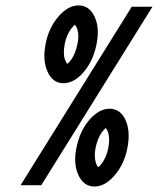

<svg xmlns="http://www.w3.org/2000/svg" viewBox="-20 -681 581 706"><path d="M255.4 -589.8Q250.5 -586.9 240.7 -574.2Q224.1 -550.3 218.3 -520.5Q214.8 -503.9 214.8 -489.7Q214.8 -474.1 218.8 -461.9Q223.6 -449.2 227.5 -446.3Q232.4 -449.2 242.2 -461.9Q258.3 -485.8 265.1 -520.5Q268.1 -534.2 268.1 -546.9Q268.1 -561.5 264.2 -574.2Q259.3 -586.9 255.4 -589.8ZM369.1 -210Q363.8 -207 354 -194.3Q337.9 -170.4 331.1 -135.7Q328.6 -122.6 328.6 -110.4Q328.6 -95.2 332.5 -82Q337.4 -69.3 340.8 -66.4Q346.2 -69.3 356 -82Q372.1 -106 377.9 -135.7Q381.3 -152.3 381.3 -166.5Q381.3 -182.1 377.4 -194.3Q372.6 -207 369.1 -210ZM269 -661.1Q308.1 -661.1 327.6 -620.1Q339.8 -594.2 339.8 -561.5Q339.8 -542 335.4 -520.5Q323.2 -457.5 287.8 -416.3Q252.4 -375 213.4 -375Q174.3 -375 155.3 -416.5Q143.1 -441.9 143.1 -475.1Q143.1 -496.1 147.9 -520.5Q159.2 -578.6 194.6 -619.9Q230 -661.1 269 -661.1ZM464.4 -656.2H540.5L131.8 0H55.7ZM382.8 -281.2Q421.9 -281.2 441.4 -240.2Q453.1 -214.8 453.1 -181.6Q453.1 -160.2 448.2 -135.7Q437 -77.6 401.6 -36.4Q366.2 4.9 327.1 4.9Q288.1 4.9 268.6 -36.6Q256.3 -62.5 256.3 -95.2Q256.3 -114.3 260.7 -135.7Q272.9 -198.7 308.3 -240Q343.8 -281.2 382.8 -281.2Z"/></svg>

Font: Lambda
Style: Italic
Weight: 400
Italic angle: -11°
Designer: GGBotNet
Version: 0.22